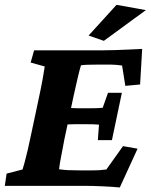

<svg xmlns="http://www.w3.org/2000/svg" viewBox="-30 -786 637 812"><path d="M476.6 6.8Q447.3 3.9 405.3 2Q363.3 0 330.1 0H-9.8L-2 -51.8L65.4 -69.3Q68.4 -78.1 74.2 -99.6Q80.1 -121.1 87.4 -152.3Q94.7 -183.6 102.5 -221.7L130.9 -355.5Q143.6 -414.1 150.4 -451.7Q157.2 -489.3 159.2 -504.9L99.6 -521.5L114.3 -573.2H405.3Q427.7 -573.2 458.5 -574.2Q489.3 -575.2 520.5 -576.7Q551.8 -578.1 571.3 -579.1L562.5 -428.7L500 -422.9L486.3 -508.8Q472.7 -510.7 462.4 -511.7Q452.1 -512.7 440.4 -512.7H377.9Q359.4 -512.7 341.3 -512.2Q323.2 -511.7 312.5 -509.8Q310.5 -503.9 306.6 -489.3Q302.7 -474.6 298.3 -455.6Q293.9 -436.5 289.6 -417Q285.2 -397.5 281.2 -379.9L242.2 -196.3Q238.3 -172.9 232.9 -147Q227.5 -121.1 224.1 -100.6Q220.7 -80.1 219.7 -70.3Q238.3 -67.4 257.8 -66.4Q277.3 -65.4 309.6 -65.4H349.6Q377.9 -65.4 392.1 -66.4Q406.2 -67.4 419.9 -69.3L490.2 -168L551.8 -157.2ZM383.8 -193.4 388.7 -258.8Q380.9 -259.8 365.7 -260.3Q350.6 -260.7 331.1 -260.7H287.1Q268.6 -260.7 253.4 -259.8Q238.3 -258.8 232.4 -257.8L248 -331.1Q253.9 -330.1 268.6 -329.1Q283.2 -328.1 301.8 -328.1H345.7Q365.2 -328.1 381.3 -328.6Q397.5 -329.1 404.3 -330.1L426.8 -393.6H485.4L443.4 -193.4ZM409.2 -613.3 344.7 -635.7 462.9 -765.6 586.9 -743.2Z"/></svg>

Font: Crimson Pro ExtraBold
Style: Italic
Weight: 800
Italic angle: -12°
Designer: Jacques Le Bailly
Foundry: Baron von Fonthausen
Version: Version 1.003